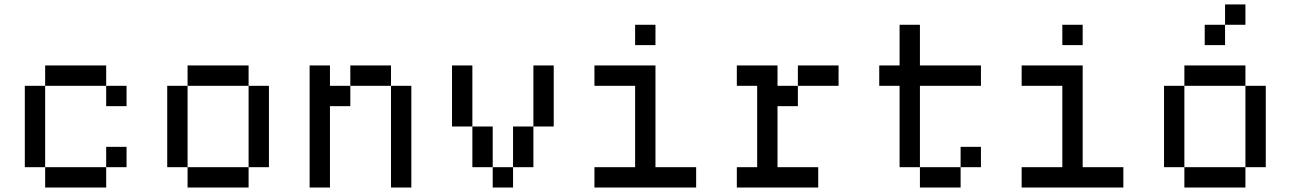

<svg xmlns="http://www.w3.org/2000/svg" viewBox="-20 -838 5767 858"><path d="M181.8 -545.5V-454.5H454.5V-545.5ZM90.9 -454.5V-90.9H181.8V-454.5ZM181.8 -90.9V0H454.5V-90.9ZM454.5 -454.5V-363.6H545.5V-454.5ZM454.5 -181.8V-90.9H545.5V-181.8Z M818.2 -545.5V-454.5H1090.9V-545.5ZM1090.9 -454.5V-90.9H1181.8V-454.5ZM727.3 -454.5V-90.9H818.2V-454.5ZM818.2 -90.9V0H1090.9V-90.9Z M1363.6 -545.5V0H1454.5V-363.6H1545.5V-454.5H1454.5V-545.5ZM1545.5 -545.5V-454.5H1727.3V-545.5ZM1727.3 -454.5V0H1818.2V-454.5Z M2000 -545.5V-272.7H2090.9V-545.5ZM2363.6 -545.5V-272.7H2454.5V-545.5ZM2181.8 -90.9V-272.7H2090.9V-90.9ZM2181.8 -90.9V0H2272.7V-90.9ZM2272.7 -272.7V-90.9H2363.6V-272.7Z M2818.2 -454.5V-90.9H2636.4V0H3090.9V-90.9H2909.1V-545.5H2636.4V-454.5ZM2818.2 -727.3V-636.4H2909.1V-727.3Z M3454.5 -545.5H3272.7V-454.5H3363.6V-90.9H3272.7V0H3636.4V-90.9H3454.5V-363.6H3545.5V-454.5H3454.5ZM3727.3 -545.5H3545.5V-454.5H3727.3Z M4000 -727.3V-545.5H3909.1V-454.5H4000V-90.9H4090.9V-454.5H4363.6V-545.5H4090.9V-727.3ZM4090.9 -90.9V0H4272.7V-90.9ZM4272.7 -181.8V-90.9H4363.6V-181.8Z M4727.3 -454.5V-90.9H4545.5V0H5000V-90.9H4818.2V-545.5H4545.5V-454.5ZM4727.3 -727.3V-636.4H4818.2V-727.3Z M5272.7 -545.5V-454.5H5545.5V-545.5ZM5545.5 -454.5V-90.9H5636.4V-454.5ZM5181.8 -454.5V-90.9H5272.7V-454.5ZM5272.7 -90.9V0H5545.5V-90.9ZM5454.5 -818.2V-727.3H5545.5V-818.2ZM5363.6 -727.3V-636.4H5454.5V-727.3Z"/></svg>

Font: Departure Mono
Style: Regular
Weight: 400
Monospace: yes
Designer: Helena Zhang
Version: Version 1.500;Glyphs 3.3.1 (3343)